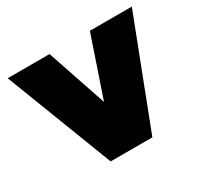

<svg xmlns="http://www.w3.org/2000/svg" viewBox="-136 -822 1050 1001"><g transform="rotate(-30 388.5 -322.0)"><path d="M263.2 0 15.1 -644H267.1L388.2 -286.1L509.8 -644H762.2L514.2 0Z"/></g></svg>

Font: Kanit Black
Style: Regular
Weight: 900
Designer: Katatrad Team
Foundry: CadsonDemak
Version: Version 1.000;PS 001.000;hotconv 1.0.88;makeotf.lib2.5.64775